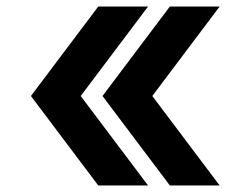

<svg xmlns="http://www.w3.org/2000/svg" viewBox="-20 -520 710 590"><path d="M282 -500H435L228 -225L435 50H282L75 -225ZM502 -500H655L448 -225L655 50H502L295 -225Z"/></svg>

Font: OA Gothic ExtraBold
Style: Regular
Weight: 800
Designer: Choi Chi-young, Lee Jaesang, Lee Juhyun, Han Dohee
Foundry: DDUNGSANG CORP.
Version: Version 1.000;Build 20210203